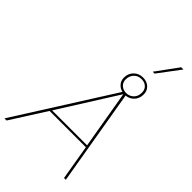

<svg xmlns="http://www.w3.org/2000/svg" viewBox="-345 -1121 1219 1219"><g transform="rotate(45 264.5 -511.5)"><path d="M-46 0 372 -660H393L505 0H489L449 -236H123L-27 0ZM132 -250H446L379 -642ZM393 -806Q428 -806 450 -785.5Q472 -765 472 -733Q472 -694 447.5 -670Q423 -646 387 -646Q352 -646 329.5 -667Q307 -688 307 -719Q307 -757 331.5 -781.5Q356 -806 393 -806ZM393 -792Q362 -792 342.5 -771Q323 -750 323 -719Q323 -693 341 -676.5Q359 -660 387 -660Q415 -660 435.5 -679.5Q456 -699 456 -733Q456 -759 439 -775.5Q422 -792 393 -792ZM518 -1023H538L427 -875H410Z"/></g></svg>

Font: Work Sans Thin
Style: Italic
Weight: 250
Italic angle: -13°
Designer: Wei Huang
Foundry: Wei Huang
Version: Version 2.012